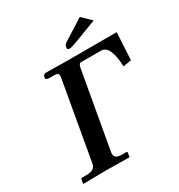

<svg xmlns="http://www.w3.org/2000/svg" viewBox="-191 -952 1008 1081"><g transform="rotate(-30 312.5 -412.0)"><path d="M259.8 -77.1Q258.8 -73.2 258.8 -65.9Q258.8 -49.8 270 -42Q281.2 -34.2 307.1 -34.2H334Q341.3 -34.2 339.8 -24.9L335.9 -2L334 0Q220.2 -2 184.1 -2L36.1 0L34.2 -2L38.1 -24.9Q39.6 -34.2 47.9 -34.2H74.2Q104.5 -34.2 119.1 -44.2Q133.8 -54.2 137.2 -77.1L224.1 -570.8Q227.1 -584 227.1 -590.8Q227.1 -602.5 221.4 -607.2Q215.8 -611.8 202.1 -611.8H172.9Q143.6 -611.8 145 -624L147.9 -639.2L159.2 -647.9Q285.6 -646 298.8 -646H625L615.2 -469.2L562 -460Q556.6 -600.1 496.1 -600.1H366.2Q352.1 -600.1 347.2 -570.8ZM487.8 -824.2 545.9 -768.1 393.1 -710Q362.3 -698.2 348.1 -698.2Q335.9 -698.2 335.9 -710V-712.9Q338.4 -729.5 351.1 -737.8Z"/></g></svg>

Font: Linux Libertine G
Style: Semibold Italic
Weight: 600
Italic angle: -11.5°
Designer: Philipp H. Poll
Foundry: Philipp H. Poll
Version: Version 5.1.1